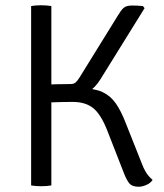

<svg xmlns="http://www.w3.org/2000/svg" viewBox="-20 -706 623 731"><path d="M98.5 -683Q106 -684.5 116 -685.2Q126 -686 136 -686Q147 -686 157.2 -685.2Q167.5 -684.5 175.5 -683V0Q167.5 1.5 157.2 2.2Q147 3 136 3Q126 3 116 2.2Q106 1.5 98.5 0ZM561 -21Q553 -8.5 537 -1.8Q521 5 508 5Q483 5 472.5 -7.8Q462 -20.5 452.5 -45L389 -207.5Q365 -269.5 335.5 -293.8Q306 -318 256.5 -318Q244.5 -318 214.5 -317.5Q184.5 -317 135 -315V-369.5H291.5Q340 -369.5 370.2 -355.5Q400.5 -341.5 420.8 -312.5Q441 -283.5 458.5 -238L520.5 -82Q527 -65 533.5 -53.8Q540 -42.5 547 -34.8Q554 -27 561 -21ZM429.5 -648Q440 -666 450.2 -675.5Q460.5 -685 483 -685Q493.5 -685 503.2 -684.5Q513 -684 524 -683L530.5 -675L362 -403.5Q343.5 -373.5 316.2 -355.5Q289 -337.5 251.5 -337.5H135V-383Q159.5 -384.5 192 -385.2Q224.5 -386 248 -386Q261 -386 267.8 -392Q274.5 -398 282.5 -410.5Z"/></svg>

Font: Signika
Style: Regular
Weight: 300
Designer: Anna Giedry
Foundry: Anna Giedry
Version: Version 2.000